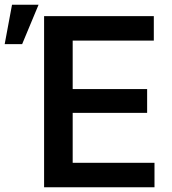

<svg xmlns="http://www.w3.org/2000/svg" viewBox="-119 -796 731 816"><path d="M68.4 0V-727.5H534.7V-623.5H189.9V-417.5H506.3V-316.4H189.9V-104H537.6V0ZM-99.1 -608.4 -67.9 -775.9H44.9L-24.9 -608.4Z"/></svg>

Font: Inter Cardless Tabular Medium
Style: Regular
Weight: 500
Designer: Rasmus Andersson
Foundry: rsms
Version: Version 4.000;git-4fc901f